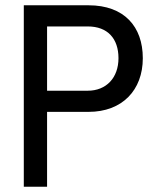

<svg xmlns="http://www.w3.org/2000/svg" viewBox="-20 -706 587 726"><path d="M158 -283H315C442 -283 520 -365 520 -486C520 -605 450 -686 315 -686H70V0H158ZM158 -606H312C387 -606 428 -560 428 -486C428 -412 382 -363 312 -363H158Z"/></svg>

Font: Archivo Narrow
Style: Regular
Weight: 400
Designer: Hector Gatti
Foundry: Omnibus-Type
Version: Version 1.003;PS 001.003;hotconv 1.0.70;makeotf.lib2.5.58329